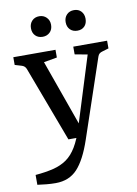

<svg xmlns="http://www.w3.org/2000/svg" viewBox="-86 -638 629 883"><g transform="rotate(-10 228.0 -196.5)"><path d="M17 135Q65 131 101 122Q137 113 163.5 94.5Q190 76 210.5 42Q231 8 248 -46L349 -369L290 -380V-416H448V-380L418 -371Q410 -369 404.5 -364.5Q399 -360 396 -351L272 16Q242 105 203.5 146.5Q165 188 102 188Q81 188 59.5 186Q38 184 17 181ZM255 0H194L62 -352Q56 -367 40 -371L10 -380V-416H207V-380L145 -369L268 -24ZM207 -533Q207 -511 193.5 -498Q180 -485 160 -485Q139 -485 126 -498Q113 -511 113 -533Q113 -554 126 -567.5Q139 -581 160 -581Q180 -581 193.5 -567.5Q207 -554 207 -533ZM368 -533Q368 -511 355.5 -498Q343 -485 322 -485Q301 -485 288 -498Q275 -511 275 -533Q275 -554 288 -567.5Q301 -581 322 -581Q343 -581 355.5 -567.5Q368 -554 368 -533Z"/></g></svg>

Font: Rasa
Style: Regular
Weight: 400
Designer: Anna Giedrys (Yrsa+Rasa design), David Brezina (Yrsa art-direction, Rasa art-direction, design)
Foundry: Rosetta Type Foundry
Version: Version 2.004